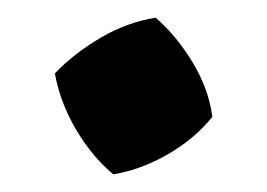

<svg xmlns="http://www.w3.org/2000/svg" viewBox="-20 -192 302 217"><path d="M108 5Q84 -15 66 -45.5Q48 -76 42 -109Q64 -132 94 -149.5Q124 -167 156 -172Q180 -151 198 -121Q216 -91 220 -60Q200 -35 169.5 -17.5Q139 0 108 5Z"/></svg>

Font: Piazzolla SC
Style: Bold
Weight: 700
Designer: Juan Pablo del Peral
Foundry: Huerta Tipografica
Version: Version 1.330